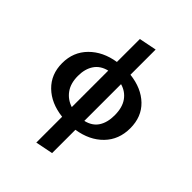

<svg xmlns="http://www.w3.org/2000/svg" viewBox="-239 -750 1083 1083"><g transform="rotate(45 302.0 -208.5)"><path d="M355 8V194L250 215V9Q153 -2 94.5 -59Q36 -116 36 -205Q36 -294 95 -353.5Q154 -413 250 -428V-611L355 -632V-431Q452 -420 510 -364Q568 -308 568 -217Q568 -126 510 -66.5Q452 -7 355 8ZM250 -68V-359Q200 -347 175 -310Q150 -273 150 -217Q150 -158 177 -120.5Q204 -83 250 -68ZM454 -206Q454 -268 427.5 -305.5Q401 -343 355 -356V-63Q406 -75 430 -112Q454 -149 454 -206Z"/></g></svg>

Font: Ysabeau Infant
Style: Bold
Weight: 700
Designer: Christian Thalmann (Catharsis Fonts)
Version: Version 0.003